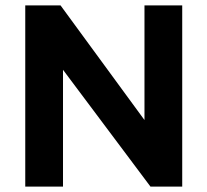

<svg xmlns="http://www.w3.org/2000/svg" viewBox="-20 -687 764 707"><path d="M651 0H534L212 -430V0H73V-667H203L512 -245V-667H651Z"/></svg>

Font: XXII Aven Bold
Style: Regular
Weight: 700
Designer: Lecter Johnson
Foundry: Doubletwo Studios
Version: Version 1.001